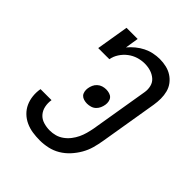

<svg xmlns="http://www.w3.org/2000/svg" viewBox="-206 -873 1012 1012"><g transform="rotate(45 300.0 -367.5)"><path d="M256 8Q228 8 201.5 4Q175 0 151 -11Q127 -22 108.5 -40Q90 -58 79.5 -81Q69 -104 66 -131Q63 -158 68 -186H150Q146 -161 151 -137.5Q156 -114 171 -97Q186 -80 209 -73Q232 -66 256 -66Q277 -66 297 -71.5Q317 -77 335 -90Q353 -103 366.5 -120.5Q380 -138 389 -157Q398 -176 403.5 -196Q409 -216 413 -237L467 -562Q471 -585 465.5 -607Q460 -629 443.5 -643Q427 -657 406 -663.5Q385 -670 361 -670Q337 -670 312.5 -662.5Q288 -655 267 -639Q246 -623 231.5 -600.5Q217 -578 213 -554H130L160 -735H243L231 -660Q247 -679 266.5 -695Q286 -711 308 -722Q330 -733 354 -738Q378 -743 401 -743Q426 -743 449.5 -737.5Q473 -732 492.5 -719.5Q512 -707 526 -688.5Q540 -670 546 -647Q552 -624 552 -599.5Q552 -575 548 -550L494 -225Q489 -195 481 -166.5Q473 -138 457.5 -111Q442 -84 420.5 -60.5Q399 -37 372 -21Q345 -5 315 1.5Q285 8 256 8ZM295 -305Q283 -305 271 -308.5Q259 -312 251.5 -320Q244 -328 241.5 -340.5Q239 -353 241 -365Q243 -378 248.5 -390.5Q254 -403 264.5 -412.5Q275 -422 288 -426Q301 -430 314 -430Q326 -430 338 -426.5Q350 -423 357.5 -415Q365 -407 367.5 -394.5Q370 -382 368 -370Q366 -357 360.5 -344.5Q355 -332 345 -322.5Q335 -313 321.5 -309Q308 -305 295 -305Z"/></g></svg>

Font: Iosevka Plex Etoile
Style: Italic
Weight: 400
Italic angle: -9°
Designer: Belleve Invis
Foundry: Belleve Invis
Version: Version 25.1.1; ttfautohint (v1.8.4)